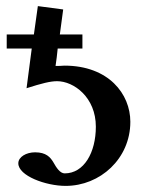

<svg xmlns="http://www.w3.org/2000/svg" viewBox="-20 -597 493 629"><path d="M294 -182C294 -97 255 -29 192 -29C177 -29 165 -47 155 -65C145 -82 131 -98 95 -98C66 -98 40 -83 40 -62C40 -21 130 12 195 12C308 12 407 -77 407 -198C407 -289 336 -382 191 -382C181 -381 172 -381 162 -381C165 -401 167 -417 169 -438H250V-484H176L187 -566L104 -577C100 -547 95 -513 91 -484H2V-438H84L67 -308C117 -324 145 -331 167 -331C222 -331 294 -278 294 -182Z"/></svg>

Font: Libertinus Serif
Style: Bold
Weight: 700
Designer: Philipp H. Poll, Khaled Hosny
Foundry: Caleb Maclennan
Version: Version 7.050;RELEASE